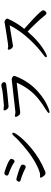

<svg xmlns="http://www.w3.org/2000/svg" viewBox="1098 -1853 804 3040"><g transform="rotate(-90 1500.0 -333.0)"><path d="M379.9 -328.1Q369.1 -328.1 355 -334Q269 -378.9 171.9 -407.2Q143.1 -415 143.1 -433.1Q143.1 -448.2 155 -462.2Q167 -476.1 181.2 -476.1Q191.9 -476.1 274.9 -450.9Q357.9 -425.8 393.1 -405.8Q414.1 -392.1 414.1 -372.1Q404.8 -328.1 379.9 -328.1ZM278.8 -14.2Q249 -14.2 219.2 -62Q207 -82 207 -89.8Q207 -102.1 220.2 -102.1Q231.9 -102.1 244.1 -100.1Q272 -100.1 287.1 -106Q471.2 -162.1 703.1 -358.9Q813 -451.2 860.8 -508.8Q888.2 -540 901.9 -540Q918.9 -540 918.9 -522Q918.9 -507.8 889.2 -464.8Q821.8 -366.2 680.2 -245.1Q509.8 -103 311 -22Q290 -14.2 278.8 -14.2ZM265.1 -598.1Q240.2 -606.9 240.2 -627Q240.2 -640.1 251.2 -653.1Q262.2 -666 279.8 -666Q294.9 -666 374 -636.2Q504.9 -588.9 504.9 -556.2Q504.9 -541 493.9 -522.9Q482.9 -504.9 469 -504.9Q455.1 -504.9 439.5 -516.8Q423.8 -528.8 372.3 -554.4Q320.8 -580.1 265.1 -598.1Z M1249 48.8Q1230 48.8 1230 39.1Q1230 24.9 1289.1 -12.2Q1371.1 -61 1446.8 -121.1Q1617.2 -254.9 1710.9 -470.2Q1666 -465.8 1388.2 -433.1Q1264.2 -418 1255.6 -416.5Q1247.1 -415 1232.9 -415Q1201.2 -415 1179.2 -459Q1169.9 -476.1 1169.9 -484.9Q1169.9 -498 1184.1 -500Q1193.8 -500 1207.5 -495.6Q1221.2 -491.2 1249 -491.2L1764.2 -549.8Q1780.8 -549.8 1799.8 -537.4Q1818.8 -524.9 1818.8 -513.2Q1818.8 -502 1814.9 -494.4Q1811 -486.8 1808.1 -477.1Q1726.1 -270 1562 -127Q1435.1 -17.1 1310.1 30.8Q1262.2 48.8 1249 48.8ZM1335 -599.1Q1306.2 -599.1 1282.2 -634.8Q1272 -649.9 1272 -663.1Q1272 -679.2 1290 -679.2L1345.2 -672.9Q1574.2 -689.9 1629.9 -707Q1662.1 -714.8 1672.1 -714.8Q1682.1 -714.8 1700.7 -702.9Q1719.2 -690.9 1719.2 -668Q1719.2 -642.1 1679.2 -636.2Q1532.2 -615.2 1335 -599.1Z M2130.9 6.8Q2113.8 6.8 2113.8 -7.8Q2113.8 -19 2153.8 -48.8Q2272.9 -137.2 2384.8 -254.9Q2536.1 -415 2619.1 -582Q2589.8 -578.1 2538.8 -569.6Q2487.8 -561 2439 -553Q2390.1 -544.9 2355.5 -539.6Q2320.8 -534.2 2312.5 -532Q2304.2 -529.8 2291 -529.8Q2275.9 -529.8 2262 -542.5Q2248 -555.2 2240.5 -570.6Q2232.9 -585.9 2232.9 -596.2Q2232.9 -609.9 2250 -611.8L2284.2 -605Q2305.2 -605 2365 -614.5Q2424.8 -624 2534.9 -640.6Q2645 -657.2 2648.4 -659.2Q2651.9 -661.1 2668 -664.1Q2686 -664.1 2705.6 -650.1Q2725.1 -636.2 2725.1 -622.1Q2725.1 -607.9 2714.8 -594.2Q2658.2 -467.8 2563 -351.1Q2823.2 -120.1 2851.1 -68.8Q2856.9 -59.1 2856.9 -47.1Q2856.9 -35.2 2842.5 -17.6Q2828.1 0 2814.9 0Q2804.2 0 2796.6 -3.4Q2789.1 -6.8 2752.4 -53Q2715.8 -99.1 2642.1 -175.8Q2573.2 -249 2520 -296.9Q2346.2 -97.2 2181.2 -13.2Q2142.1 6.8 2130.9 6.8Z"/></g></svg>

Font: LXGW WenKai Screen
Style: Regular
Weight: 400
Designer: LXGW / Fontworks Inc.
Foundry: LXGW / Fontworks Inc.
Version: Version 1.510;January 18,2025